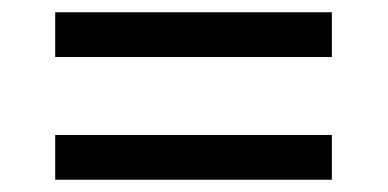

<svg xmlns="http://www.w3.org/2000/svg" viewBox="-20 -479 632 313"><path d="M70 -459H521V-386H70ZM70 -259H521V-186H70Z"/></svg>

Font: hexsinhala15
Style: Book
Weight: 400
Designer: Jelle Bosma - Monotype Design Team
Foundry: Monotype Imaging Inc.
Version: Version 2.003